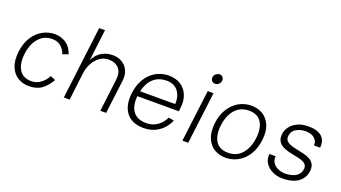

<svg xmlns="http://www.w3.org/2000/svg" viewBox="-58 -1213 3091 1739"><g transform="rotate(20 1487.5 -343.5)"><path d="M490 -383 436 -363Q425 -401 392 -431.5Q359 -462 306 -462Q226 -462 176 -404.5Q126 -347 114 -250Q102 -153 138 -95.5Q174 -38 254 -38Q307 -38 346 -69Q385 -100 406 -142L455 -121Q418 -57 370.5 -22.5Q323 12 248 12Q188 12 140.5 -17.5Q93 -47 69.5 -105.5Q46 -164 56 -250Q67 -336 105 -394.5Q143 -453 197.5 -482.5Q252 -512 312 -512Q374 -512 421.5 -479.5Q469 -447 490 -383Z M583 0 669 -700H725L688 -396Q693 -409 705.5 -428.5Q718 -448 740 -467Q762 -486 794.5 -499Q827 -512 872 -512Q921 -512 959.5 -489.5Q998 -467 1018.5 -424.5Q1039 -382 1031 -322L991 0H935L973 -310Q983 -386 947 -424Q911 -462 850 -462Q801 -462 763 -434Q725 -406 701.5 -362Q678 -318 672 -270L639 0Z M1351 13Q1278 13 1229 -18.5Q1180 -50 1159 -109Q1138 -168 1148 -248Q1156 -310 1178.5 -358.5Q1201 -407 1236 -441.5Q1271 -476 1316 -494Q1361 -512 1412 -512Q1476 -512 1523.5 -483Q1571 -454 1594.5 -399.5Q1618 -345 1608 -267L1605 -239H1194L1200 -289H1551Q1554 -319 1547.5 -349.5Q1541 -380 1524 -405.5Q1507 -431 1478.5 -446.5Q1450 -462 1410 -462Q1345 -462 1302.5 -433.5Q1260 -405 1236.5 -356Q1213 -307 1205 -245Q1198 -182 1212.5 -135Q1227 -88 1264.5 -62.5Q1302 -37 1361 -37Q1409 -37 1444.5 -55Q1480 -73 1503.5 -100Q1527 -127 1539 -154L1591 -144Q1574 -103 1542 -67Q1510 -31 1463 -9Q1416 13 1351 13Z M1827 -585Q1808 -585 1795.5 -599Q1783 -613 1785 -632Q1787 -652 1803.5 -666Q1820 -680 1839 -680Q1858 -680 1869.5 -666Q1881 -652 1879 -632Q1877 -613 1861.5 -599Q1846 -585 1827 -585ZM1726 0 1788 -500H1844L1782 0Z M2144 12Q2082 12 2034 -17.5Q1986 -47 1962 -105.5Q1938 -164 1948 -250Q1956 -315 1980 -363.5Q2004 -412 2039.5 -445.5Q2075 -479 2118.5 -495.5Q2162 -512 2208 -512Q2270 -512 2318 -482.5Q2366 -453 2390.5 -394.5Q2415 -336 2404 -250Q2396 -186 2372 -137Q2348 -88 2312.5 -54.5Q2277 -21 2234 -4.5Q2191 12 2144 12ZM2150 -38Q2233 -38 2283.5 -95.5Q2334 -153 2346 -250Q2358 -347 2321.5 -404.5Q2285 -462 2202 -462Q2119 -462 2068.5 -404.5Q2018 -347 2006 -250Q1994 -153 2030.5 -95.5Q2067 -38 2150 -38Z M2690 12Q2639 12 2595 -9.5Q2551 -31 2526.5 -69Q2502 -107 2508 -156H2568Q2564 -118 2583 -91.5Q2602 -65 2634 -51.5Q2666 -38 2698 -38Q2762 -38 2802.5 -62Q2843 -86 2849 -134Q2852 -163 2836.5 -179.5Q2821 -196 2793.5 -205Q2766 -214 2732 -220Q2698 -226 2665 -234.5Q2632 -243 2605 -258Q2578 -273 2563.5 -299Q2549 -325 2554 -368Q2559 -405 2583 -437.5Q2607 -470 2650.5 -491Q2694 -512 2755 -512Q2811 -512 2845 -498.5Q2879 -485 2896.5 -463Q2914 -441 2918.5 -415.5Q2923 -390 2920 -367H2860Q2865 -405 2835 -433.5Q2805 -462 2748 -462Q2699 -462 2658.5 -439.5Q2618 -417 2613 -371Q2609 -340 2624.5 -322.5Q2640 -305 2667.5 -295.5Q2695 -286 2728.5 -279.5Q2762 -273 2795.5 -265Q2829 -257 2856 -242.5Q2883 -228 2897.5 -202Q2912 -176 2907 -134Q2902 -94 2878 -60.5Q2854 -27 2808 -7.5Q2762 12 2690 12Z"/></g></svg>

Font: Inclusive Sans Light
Style: Italic
Weight: 300
Italic angle: -7°
Designer: Olivia King
Foundry: Olivia King
Version: Version 2.004